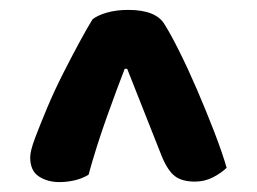

<svg xmlns="http://www.w3.org/2000/svg" viewBox="-20 -682 519 388"><path d="M167 -643Q177 -651 196 -656.5Q215 -662 239 -662Q296 -662 313 -632Q325 -613 342.5 -578Q360 -543 378.5 -500Q397 -457 413 -415.5Q429 -374 438 -343Q428 -333 411 -324Q394 -315 374 -315Q348 -315 333.5 -326Q319 -337 307 -366L237 -543H232Q225 -525 215.5 -499.5Q206 -474 195.5 -444.5Q185 -415 175.5 -385Q166 -355 159 -329Q146 -321 130.5 -317.5Q115 -314 100 -314Q76 -314 58.5 -325.5Q41 -337 41 -364Q41 -377 51 -403.5Q61 -430 75.5 -464.5Q90 -499 107.5 -533.5Q125 -568 141 -597.5Q157 -627 167 -643Z"/></svg>

Font: BalooTamma2Bold
Style: Bold
Weight: 700
Designer: Divya Kowshik, Shuchita Grover and Ek Type
Foundry: Ek Type
Version: Version 1.700